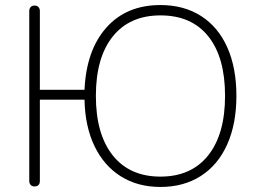

<svg xmlns="http://www.w3.org/2000/svg" viewBox="-20 -733 1024 761"><path d="M315 -338H138V-16Q138 -5 132.5 0.5Q127 6 117 6Q107 6 101.5 0Q96 -6 96 -16V-689Q96 -699 101.5 -705Q107 -711 117 -711Q127 -711 132.5 -705Q138 -699 138 -689V-377H315Q322 -534 401.5 -623.5Q481 -713 616 -713Q709 -713 777 -669.5Q845 -626 881 -545Q917 -464 917 -353Q917 -242 880.5 -160.5Q844 -79 776 -35.5Q708 8 616 8Q526 8 459 -34Q392 -76 354.5 -154Q317 -232 315 -338ZM872 -353Q872 -506 805.5 -589Q739 -672 616 -672Q494 -672 427 -588.5Q360 -505 360 -353Q360 -201 427 -117Q494 -33 616 -33Q738 -33 805 -117Q872 -201 872 -353Z"/></svg>

Font: SN Pro Thin
Style: Regular
Weight: 200
Designer: Tobias Whetton
Foundry: Supernotes
Version: Version 1.003;Glyphs 3.3 (3324)